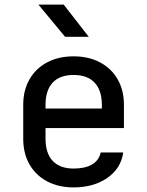

<svg xmlns="http://www.w3.org/2000/svg" viewBox="-20 -805 640 835"><path d="M300 10Q234 10 184.5 -16.5Q135 -43 108 -90.5Q81 -138 81 -202V-349Q81 -412 108 -459.5Q135 -507 184.5 -533.5Q234 -560 300 -560Q366 -560 415.5 -533.5Q465 -507 492 -459.5Q519 -412 519 -349V-248H178V-202Q178 -138 209.5 -105Q241 -72 300 -72Q350 -72 380 -89.5Q410 -107 418 -142H516Q506 -72 446.5 -31Q387 10 300 10ZM178 -333H423V-349Q423 -412 391.5 -445.5Q360 -479 300 -479Q240 -479 209 -445.5Q178 -412 178 -349ZM263 -645 147 -785H257L366 -645Z"/></svg>

Font: Tiny Medium
Style: Regular
Weight: 500
Monospace: yes
Designer: Philipp Nurullin, Konstantin Bulenkov
Foundry: JetBrains
Version: Version 2.251; ttfautohint (v1.8.4.7-5d5b)